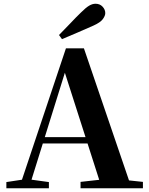

<svg xmlns="http://www.w3.org/2000/svg" viewBox="-20 -1005 794 1025"><path d="M295 -818Q326 -849 355.5 -880.5Q385 -912 413 -939Q438 -964 455.5 -974.5Q473 -985 490 -985Q513 -985 527.5 -969.5Q542 -954 542 -935Q542 -921 529 -903Q516 -885 478 -868Q436 -849 394.5 -831.5Q353 -814 311 -796ZM14 0V-33L113 -48H132L241 -33V0ZM82 0 332 -747H428L683 0H524L315 -652H336L333 -638L134 0ZM194 -239 202 -273H522L530 -239ZM410 0V-34L545 -49H602L743 -34V0Z"/></svg>

Font: Noto Serif KR ExtraLight ExtraBold
Style: Regular
Weight: 800
Version: Version 2.003-H1;hotconv 1.1.1;makeotfexe 2.6.0